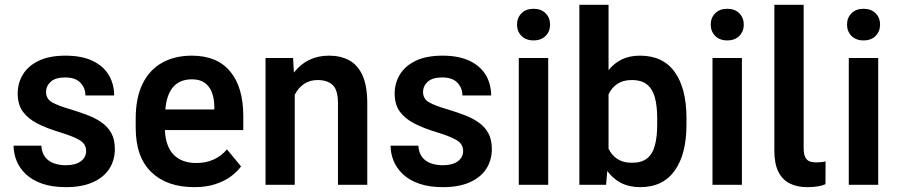

<svg xmlns="http://www.w3.org/2000/svg" viewBox="-20 -770 3748 800"><path d="M230 -218.8Q175.8 -234.9 136.2 -255.1Q96.7 -275.4 75.2 -304.9Q53.7 -334.5 53.7 -380.4Q53.7 -423.3 75.2 -459.2Q96.7 -495.1 140.9 -516.6Q185.1 -538.1 252.9 -538.1Q320.3 -538.1 365.2 -516.8Q410.2 -495.6 432.9 -458Q455.6 -420.4 455.6 -372.1H335.9Q335.9 -403.8 314.9 -425.5Q293.9 -447.3 252 -447.3Q210.9 -447.3 191.4 -429.4Q171.9 -411.6 171.9 -386.7Q171.9 -357.9 197.3 -343.5Q222.7 -329.1 276.9 -313.5Q314 -302.2 346.7 -289.6Q379.4 -276.9 404.5 -259Q429.7 -241.2 444.1 -214.8Q458.5 -188.5 458.5 -149.4Q458.5 -102.1 435.1 -66.2Q411.6 -30.3 366.2 -10.3Q320.8 9.8 254.4 9.8Q196.8 9.8 155.3 -4.9Q113.8 -19.5 87.6 -44.4Q61.5 -69.3 49.1 -100.1Q36.6 -130.9 36.6 -163.1H152.3Q154.3 -132.8 168.7 -114.7Q183.1 -96.7 205.8 -89.1Q228.5 -81.5 253.4 -81.5Q294.4 -81.5 316.7 -97.9Q338.9 -114.3 338.9 -141.1Q338.9 -169.9 311.8 -186Q284.7 -202.1 230 -218.8Z M993.7 -286.1V-228H667Q670.4 -158.7 704.1 -124.8Q737.8 -90.8 798.3 -90.8Q877 -90.8 925.8 -147.5L984.4 -76.7Q968.3 -54.2 941.7 -34.7Q915 -15.1 877.2 -2.7Q839.4 9.8 789.6 9.8Q675.3 9.8 610.4 -53Q545.4 -115.7 545.4 -237.8V-274.9Q545.4 -362.8 574.2 -421.1Q603 -479.5 655.8 -508.8Q708.5 -538.1 779.3 -538.1Q884.3 -538.1 939 -472.4Q993.7 -406.7 993.7 -286.1ZM873 -314V-326.2Q872.6 -359.9 862.8 -385.3Q853 -410.6 832.8 -425Q812.5 -439.5 779.8 -439.5Q679.7 -439.5 668.9 -314Z M1350.6 -538.1Q1398.9 -538.1 1434.8 -518.8Q1470.7 -499.5 1490.5 -455.8Q1510.3 -412.1 1510.3 -338.9V0H1388.2V-339.8Q1388.2 -395 1366.2 -415.8Q1344.2 -436.5 1303.2 -436.5Q1270.5 -436.5 1246.3 -419.9Q1222.2 -403.3 1208 -375V0H1086.4V-528.3H1201.2L1204.6 -467.8Q1259.8 -538.1 1350.6 -538.1Z M1800.8 -218.8Q1746.6 -234.9 1707 -255.1Q1667.5 -275.4 1646 -304.9Q1624.5 -334.5 1624.5 -380.4Q1624.5 -423.3 1646 -459.2Q1667.5 -495.1 1711.7 -516.6Q1755.9 -538.1 1823.7 -538.1Q1891.1 -538.1 1936 -516.8Q1981 -495.6 2003.7 -458Q2026.4 -420.4 2026.4 -372.1H1906.7Q1906.7 -403.8 1885.7 -425.5Q1864.7 -447.3 1822.8 -447.3Q1781.7 -447.3 1762.2 -429.4Q1742.7 -411.6 1742.7 -386.7Q1742.7 -357.9 1768.1 -343.5Q1793.5 -329.1 1847.7 -313.5Q1884.8 -302.2 1917.5 -289.6Q1950.2 -276.9 1975.3 -259Q2000.5 -241.2 2014.9 -214.8Q2029.3 -188.5 2029.3 -149.4Q2029.3 -102.1 2005.9 -66.2Q1982.4 -30.3 1937 -10.3Q1891.6 9.8 1825.2 9.8Q1767.6 9.8 1726.1 -4.9Q1684.6 -19.5 1658.4 -44.4Q1632.3 -69.3 1619.9 -100.1Q1607.4 -130.9 1607.4 -163.1H1723.1Q1725.1 -132.8 1739.5 -114.7Q1753.9 -96.7 1776.6 -89.1Q1799.3 -81.5 1824.2 -81.5Q1865.2 -81.5 1887.5 -97.9Q1909.7 -114.3 1909.7 -141.1Q1909.7 -169.9 1882.6 -186Q1855.5 -202.1 1800.8 -218.8Z M2203.1 -733.4Q2234.9 -733.4 2253.4 -714.6Q2272 -695.8 2272 -667.5Q2272 -639.2 2253.4 -620.4Q2234.9 -601.6 2203.1 -601.6Q2171.4 -601.6 2152.8 -620.4Q2134.3 -639.2 2134.3 -667.5Q2134.3 -695.8 2152.8 -714.6Q2171.4 -733.4 2203.1 -733.4ZM2264.2 0H2141.6V-528.3H2264.2Z M2646.5 -538.1Q2742.7 -538.1 2791.5 -469.7Q2840.3 -401.4 2840.3 -278.3V-250.5Q2840.3 -127.9 2791.3 -59.1Q2742.2 9.8 2647.5 9.8Q2601.6 9.8 2567.6 -7.8Q2533.7 -25.4 2510.3 -57.6L2505.4 0H2394V-750H2515.6V-477.5Q2538.6 -506.8 2571 -522.5Q2603.5 -538.1 2646.5 -538.1ZM2718.3 -250.5V-278.3Q2718.3 -327.1 2709 -362.5Q2699.7 -397.9 2676.8 -417.2Q2653.8 -436.5 2612.3 -436.5Q2576.2 -436.5 2552.2 -420.4Q2528.3 -404.3 2515.6 -377V-150.4Q2528.3 -123.5 2552.2 -107.7Q2576.2 -91.8 2612.8 -91.8Q2653.3 -91.8 2676.3 -110.1Q2699.2 -128.4 2708.7 -164.1Q2718.3 -199.7 2718.3 -250.5Z M3010.3 -733.4Q3042 -733.4 3060.5 -714.6Q3079.1 -695.8 3079.1 -667.5Q3079.1 -639.2 3060.5 -620.4Q3042 -601.6 3010.3 -601.6Q2978.5 -601.6 2960 -620.4Q2941.4 -639.2 2941.4 -667.5Q2941.4 -695.8 2960 -714.6Q2978.5 -733.4 3010.3 -733.4ZM3071.3 0H2948.7V-528.3H3071.3Z M3328.6 -750V-152.8Q3328.6 -128.4 3335 -115.5Q3341.3 -102.5 3352.8 -97.9Q3364.3 -93.3 3380.4 -93.3Q3403.8 -93.3 3419.9 -97.7L3419.4 -2.4Q3392.1 9.8 3342.8 9.8Q3302.2 9.8 3271.5 -5.1Q3240.7 -20 3223.6 -53.5Q3206.5 -86.9 3206.5 -142.1V-750Z M3578.1 -733.4Q3609.9 -733.4 3628.4 -714.6Q3647 -695.8 3647 -667.5Q3647 -639.2 3628.4 -620.4Q3609.9 -601.6 3578.1 -601.6Q3546.4 -601.6 3527.8 -620.4Q3509.3 -639.2 3509.3 -667.5Q3509.3 -695.8 3527.8 -714.6Q3546.4 -733.4 3578.1 -733.4ZM3639.2 0H3516.6V-528.3H3639.2Z"/></svg>

Font: Robert Sans
Style: Bold
Weight: 700
Designer: Christian Robertson (extended by Adam Twardoch)
Foundry: Google
Version: Version 12.135;April 2, 2019;FontCreator 11.5.0.2425 64-bit;